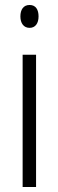

<svg xmlns="http://www.w3.org/2000/svg" viewBox="-20 -752 234 772"><path d="M99 -732C74 -732 62 -713 62 -686C62 -659 75 -640 99 -640C122 -640 135 -658 135 -686C135 -713 124 -732 99 -732ZM125 -532H71V0H125Z"/></svg>

Font: Noto Sans Lao ExtraCondensed Light
Style: Regular
Weight: 300
Width: 2
Designer: Monotype Design Team
Foundry: Monotype Imaging Inc.
Version: Version 2.003